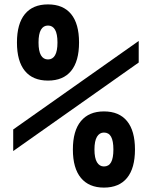

<svg xmlns="http://www.w3.org/2000/svg" viewBox="-20 -836 690 872"><path d="M40 -150V-248L610 -650V-552ZM452 16Q384 16 347.5 -28Q311 -72 311 -157Q311 -242 347.5 -286Q384 -330 452 -330Q521 -330 557 -286Q593 -242 593 -157Q593 -72 557 -28Q521 16 452 16ZM452 -80Q474 -80 484.5 -99Q495 -118 495 -157Q495 -196 484.5 -215Q474 -234 452 -234Q432 -234 420.5 -215Q409 -196 409 -157Q409 -118 420.5 -99Q432 -80 452 -80ZM198 -816Q267 -816 303 -772Q339 -728 339 -643Q339 -558 303 -514Q267 -470 198 -470Q129 -470 93 -514Q57 -558 57 -643Q57 -728 93 -772Q129 -816 198 -816ZM198 -720Q177 -720 166 -701Q155 -682 155 -643Q155 -604 166 -585Q177 -566 198 -566Q219 -566 230 -585Q241 -604 241 -643Q241 -682 230 -701Q219 -720 198 -720Z"/></svg>

Font: Martian Mono SemiCondensed
Style: Regular
Weight: 400
Width: 4
Designer: Roman Shamin
Foundry: Evil Martians
Version: Version 1.000